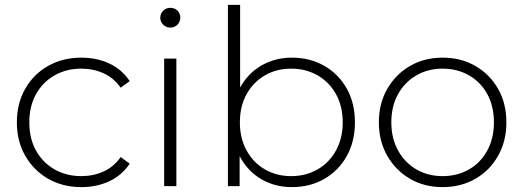

<svg xmlns="http://www.w3.org/2000/svg" viewBox="-20 -762 2142 786"><path d="M313 4Q237 4 177.5 -30Q118 -64 83.5 -124Q49 -184 49 -261Q49 -339 83.5 -399Q118 -459 177.5 -492.5Q237 -526 313 -526Q376 -526 427.5 -502Q479 -478 511 -430L474 -403Q446 -443 404 -462Q362 -481 313 -481Q252 -481 203.5 -453.5Q155 -426 127.5 -376.5Q100 -327 100 -261Q100 -195 127.5 -145.5Q155 -96 203.5 -68.5Q252 -41 313 -41Q362 -41 404 -60Q446 -79 474 -119L511 -92Q479 -44 427.5 -20Q376 4 313 4Z M652 0V-522H702V0ZM677 -649Q660 -649 648 -661Q636 -673 636 -689Q636 -706 648 -718Q660 -730 677 -730Q695 -730 706.5 -718.5Q718 -707 718 -690Q718 -673 706.5 -661Q695 -649 677 -649Z M1175 4Q1106 4 1050.5 -28Q995 -60 962.5 -120Q930 -180 930 -261Q930 -344 962.5 -403Q995 -462 1050.5 -494Q1106 -526 1175 -526Q1249 -526 1307.5 -492.5Q1366 -459 1399.5 -399.5Q1433 -340 1433 -261Q1433 -183 1399.5 -123Q1366 -63 1307.5 -29.5Q1249 4 1175 4ZM913 0V-742H963V-353L953 -262L961 -171V0ZM1172 -41Q1232 -41 1280 -68.5Q1328 -96 1355.5 -146Q1383 -196 1383 -261Q1383 -327 1355.5 -376.5Q1328 -426 1280 -453.5Q1232 -481 1172 -481Q1112 -481 1064.5 -453.5Q1017 -426 989.5 -376.5Q962 -327 962 -261Q962 -196 989.5 -146Q1017 -96 1064.5 -68.5Q1112 -41 1172 -41Z M1792 4Q1717 4 1658.5 -30Q1600 -64 1565.5 -124Q1531 -184 1531 -261Q1531 -339 1565.5 -398.5Q1600 -458 1658.5 -492Q1717 -526 1792 -526Q1867 -526 1926 -492Q1985 -458 2019 -398.5Q2053 -339 2053 -261Q2053 -184 2019 -124Q1985 -64 1926 -30Q1867 4 1792 4ZM1792 -41Q1852 -41 1900 -68.5Q1948 -96 1975 -146Q2002 -196 2002 -261Q2002 -327 1975 -376.5Q1948 -426 1900 -453.5Q1852 -481 1792 -481Q1732 -481 1684.5 -453.5Q1637 -426 1609.5 -376.5Q1582 -327 1582 -261Q1582 -196 1609.5 -146Q1637 -96 1684.5 -68.5Q1732 -41 1792 -41Z"/></svg>

Font: Modern
Style: Regular
Weight: 300
Designer: Julieta Ulanovsky
Foundry: Julieta Ulanovsky
Version: Version 8.000